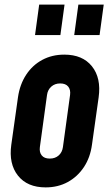

<svg xmlns="http://www.w3.org/2000/svg" viewBox="-20 -800 477 833"><path d="M178 13Q98.5 13 58 -38Q17.5 -89 29 -172L58 -378Q66 -433.5 93.2 -475.2Q120.5 -517 163 -540Q205.5 -563 259 -563Q338.5 -563 379 -512.2Q419.5 -461.5 408 -378L379 -172Q371.5 -116.5 344 -75Q316.5 -33.5 274 -10.2Q231.5 13 178 13ZM196 -112Q219.5 -112 234.8 -125.8Q250 -139.5 253 -162L284 -388Q287 -410.5 276 -424.2Q265 -438 241 -438Q218 -438 202.5 -424.2Q187 -410.5 184 -388L153 -162Q150 -139.5 161 -125.8Q172 -112 196 -112ZM132 -648 150 -780H260L242 -648ZM302 -648 320 -780H430L412 -648Z"/></svg>

Font: Mohave Light
Style: Bold Italic
Weight: 700
Italic angle: -8°
Version: Version 2.003